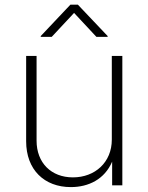

<svg xmlns="http://www.w3.org/2000/svg" viewBox="-20 -782 626 810"><path d="M278.8 7.3C354 7.3 421.4 -25.9 453.1 -100.1V0H496.1V-545.9H451.7V-192.9C451.7 -97.7 381.3 -33.7 287.6 -33.7C196.3 -33.7 134.3 -94.7 134.3 -188.5V-545.9H90.3V-186C90.3 -65.4 167.5 7.3 278.8 7.3ZM198.2 -626.5 292.5 -727.5 386.7 -626.5H434.1V-629.9L308.6 -762.2H276.9L151.9 -629.9V-626.5Z"/></svg>

Font: Raveo ExtraLight
Style: Regular
Weight: 200
Designer: Jakub Foglar, Rasmus Andersson (Inter)
Foundry: Jakubfoglar.com
Version: Version 1.100;Glyphs 3.2.3 (3260)